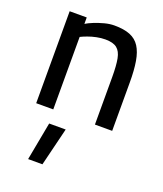

<svg xmlns="http://www.w3.org/2000/svg" viewBox="-145 -605 832 983"><g transform="rotate(20 271.0 -114.0)"><path d="M126 283 165 75H255L204 283ZM67 0V-501H160V-466Q176 -476 201 -486Q226 -496 254 -503.5Q282 -511 308 -511Q360 -511 393.5 -497.5Q427 -484 446 -454.5Q465 -425 473 -378Q481 -331 481 -264V0H387V-259Q387 -321 380 -358Q373 -395 352 -411.5Q331 -428 289 -428Q266 -428 241.5 -423Q217 -418 195.5 -410Q174 -402 160 -395V0Z"/></g></svg>

Font: Cairo Play SemiBold
Style: Regular
Weight: 600
Designer: Mohamed Gaber, Accademia di Belle Arti di Urbino
Foundry: Kief Type Foundry, Accademia di Belle Arti di Urbino
Version: Version 3.130;gftools[0.9.24]